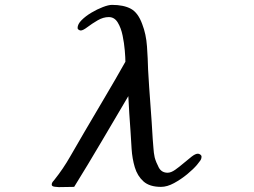

<svg xmlns="http://www.w3.org/2000/svg" viewBox="-20 -762 1040 787"><path d="M806 -120Q806 -110 800 -102.5Q794 -95 788 -87Q773 -69 747.5 -48Q722 -27 693.5 -11.5Q665 4 640 4Q593 4 568 -18.5Q543 -41 532.5 -76.5Q522 -112 519.5 -151Q517 -190 515 -224Q512 -260 510 -296Q508 -332 506 -368Q451 -275 396 -181.5Q341 -88 284 4Q268 4 252.5 4.5Q237 5 221 5Q217 5 204.5 3.5Q192 2 192 -5Q192 -11 195.5 -16Q199 -21 203 -25Q239 -70 268 -121Q297 -172 326 -221Q368 -293 410.5 -364.5Q453 -436 494 -509Q494 -525 491.5 -555Q489 -585 482.5 -616.5Q476 -648 462.5 -670Q449 -692 426 -692Q403 -692 380 -678.5Q357 -665 338.5 -651Q320 -637 311 -637Q307 -637 302.5 -640Q298 -643 298 -647Q298 -663 314.5 -679.5Q331 -696 354.5 -710Q378 -724 401.5 -733Q425 -742 439 -742Q487 -742 516.5 -726Q546 -710 563 -663Q579 -622 582.5 -571.5Q586 -521 587 -477Q591 -406 596.5 -334.5Q602 -263 606 -192Q608 -173 609 -154.5Q610 -136 614 -117Q619 -98 630.5 -76Q642 -54 667 -54Q681 -54 698 -66Q715 -78 732.5 -93Q750 -108 765.5 -120Q781 -132 791 -132Q796 -132 801 -128.5Q806 -125 806 -120Z"/></svg>

Font: Kaisei Opti Medium
Style: Regular
Weight: 500
Designer: Font-Kai, 金井和夫
Foundry: KAZUO KANAI
Version: Version 5.003